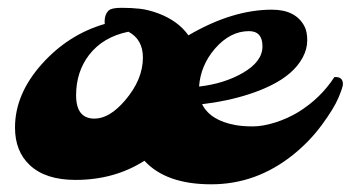

<svg xmlns="http://www.w3.org/2000/svg" viewBox="-20 -460 902 494"><path d="M351.6 -46.4Q274.4 2.9 174.3 2.9Q97.2 2.9 56.6 -35.2Q18.6 -70.8 18.6 -131.8Q18.6 -217.8 87.4 -294.9Q155.3 -371.1 249.5 -398.4Q247.6 -421.9 259.8 -433.1Q267.1 -439.9 292.7 -439.9Q318.4 -439.9 339.8 -437.5Q361.3 -435.1 386.7 -425.8Q438 -406.7 464.8 -369.1Q577.6 -435.1 679.7 -435.1Q740.7 -435.1 763.2 -392.6Q770.5 -378.9 770.5 -356.2Q770.5 -333.5 758.5 -311.5Q746.6 -289.6 726.1 -272Q705.6 -254.4 678.5 -241Q651.4 -227.5 621.1 -217.8Q565.9 -199.7 500 -191.9Q521 -149.9 585.9 -138.2Q604.5 -134.8 630.4 -134.8Q656.2 -134.8 688 -144.8Q719.7 -154.8 748 -171.9Q805.2 -207.5 840.3 -261.7Q862.3 -263.2 862.3 -243.7Q862.3 -235.8 850.8 -208.5Q839.4 -181.2 808.1 -138.7Q776.9 -96.2 734.4 -62Q639.6 14.2 523.4 14.2Q407.2 14.2 351.6 -46.4ZM620.6 -379.9Q572.3 -379.9 533.2 -335Q496.1 -292 492.2 -237.3Q556.2 -244.6 604 -272Q655.3 -301.3 655.3 -340.6Q655.3 -379.9 620.6 -379.9ZM223.1 -154.8Q261.7 -154.8 301.8 -201.7Q347.7 -255.4 347.7 -312Q347.7 -358.4 310.5 -378.4Q245.1 -365.2 209 -318.4Q175.8 -274.9 175.8 -214.8Q175.8 -154.8 223.1 -154.8Z"/></svg>

Font: Molle
Style: Regular
Weight: 400
Italic angle: -22°
Designer: Elena Albertoni
Foundry: Elena Albertoni
Version: Version 1.001; ttfautohint (v0.92) -l 12 -r 12 -G 200 -x 10 